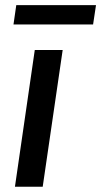

<svg xmlns="http://www.w3.org/2000/svg" viewBox="-20 -706 383 726"><path d="M36.5 0 111.5 -517H217L141.5 0ZM31 -613.5 41.5 -686.5H343L332 -613.5Z"/></svg>

Font: Public Sans Thin Medium
Style: Italic
Weight: 500
Italic angle: -8°
Version: Version 2.001